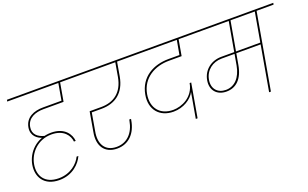

<svg xmlns="http://www.w3.org/2000/svg" viewBox="-91 -1181 2760 1720"><g transform="rotate(-20 1289.0 -321.5)"><path d="M247 -320C184 -335 139 -373 151 -440C165 -522 242 -549 317 -549H509L512 -565H320C231 -565 151 -532 135 -441C121 -361 181 -324 219 -312ZM512 -565 540 -724H693L696 -740H39L36 -724H523L494 -558ZM309 -328C168 -328 73 -228 53 -115C34 -5 90 97 237 97C364 97 441 15 468 -48H451C424 10 350 80 237 80C101 80 51 -11 70 -115C88 -215 174 -312 306 -312C425 -312 470 -239 475 -183H492C487 -246 438 -328 309 -328Z M820 9C930 9 1003 -68 1023 -188C1023 -191 1024 -195 1025 -199H1008L1006 -188C987 -79 920 -7 820 -7C710 -7 663 -89 685 -204L716 -383L705 -374H807C937 -374 1033 -440 1060 -591L1084 -730H1067L1043 -591C1018 -452 930 -390 810 -390H700L668 -205C643 -78 700 9 820 9ZM1233 -724 1236 -740H627L624 -724Z M1587 0 1643 -321H1628C1606 -193 1489 -145 1409 -145C1284 -145 1214 -231 1236 -358C1262 -505 1389 -572 1522 -572H1643L1671 -732H1654L1628 -588H1524C1383 -588 1248 -521 1219 -358C1195 -224 1273 -129 1407 -129C1500 -129 1583 -180 1615 -246L1614 -250L1570 0ZM1840 -724 1843 -740H1166L1163 -724Z M1914 -136C2006 -136 2072 -198 2094 -325L2166 -733H2149L2077 -324C2057 -214 1996 -152 1914 -152C1835 -152 1786 -207 1801 -290C1816 -375 1886 -429 1973 -429H2354L2357 -445H1976C1878 -445 1800 -384 1784 -290C1768 -199 1823 -136 1914 -136ZM2286 0 2414 -730H2397L2269 0ZM2575 -724 2578 -740H1773L1770 -724Z"/></g></svg>

Font: Poppins Devanagari Thin
Style: Italic
Weight: 100
Italic angle: -10°
Designer: Ninad Kale (Devanagari), Jonny Pinhorn (Latin)
Foundry: Indian Type Foundry
Version: 4.005